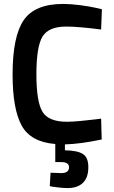

<svg xmlns="http://www.w3.org/2000/svg" viewBox="-20 -723 577 976"><path d="M429 127Q429 180 401.5 206.5Q374 233 324 233Q305 233 282 230.5Q259 228 246 226L233 223L237 155Q271 157 291 157Q331 157 331 127Q331 101 291 101H261V9Q136 -1 90 -85Q44 -169 44 -345Q44 -538 100.5 -620.5Q157 -703 301 -703Q340 -703 389 -696.5Q438 -690 468 -683L498 -676L494 -573Q377 -588 317 -588Q227 -588 196 -537Q165 -486 165 -345Q165 -207 195.5 -155.5Q226 -104 321 -104Q345 -104 388.5 -108Q432 -112 463 -116L494 -120L497 -14Q388 9 310 11V41Q373 42 401 59.5Q429 77 429 127Z"/></svg>

Font: TypoPRO Titillium Text
Style: 800 wt
Weight: 800
Designer: Accademia di Belle Arti di Urbino and others
Foundry: Accademia di Belle Arti di Urbino and others.
Version: Version 25.000